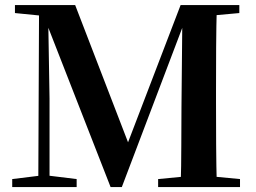

<svg xmlns="http://www.w3.org/2000/svg" viewBox="-20 -761 1041 781"><path d="M29.7 0V-32.6L149.4 -47.3H171.7L291.8 -32.6V0ZM40.8 -707.9V-740.5H191.8V-694.2H178.2ZM135.7 0 138.9 -740.5H175.2L181.5 -360V0ZM429.9 0 157 -698.4H150.5V-740.5H285.7L513.7 -148.8H487.8L494.5 -165.6L714.7 -740.5H766.2V-698.4H740.7L728.5 -666.6L475.5 0ZM623.2 0V-32.6L775.8 -47.3H801.8L956.3 -32.6V0ZM714.8 0Q717.5 -86.6 717.5 -170.8Q717.5 -255 718.2 -326.5L722.2 -740.5H862.1Q859.7 -654.9 859.2 -568.1Q858.7 -481.3 858.7 -393.6V-346.1Q858.7 -258.5 859.2 -171.8Q859.7 -85.2 862.1 0ZM787.7 -694.2V-740.5H953.5V-707.9L802.5 -694.2Z"/></svg>

Font: Noto Serif HK
Style: Regular
Weight: 200
Designer: Ryoko NISHIZUKA 西塚涼子 (kana & ideographs); Frank Grießhammer (Latin, Greek & Cyrillic); Wenlong ZHANG 张文龙 (bopomofo); San
Foundry: Adobe
Version: Version 2.001;hotconv 1.1.0;makeotfexe 2.6.0